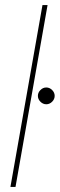

<svg xmlns="http://www.w3.org/2000/svg" viewBox="-20 -735 235 755"><path d="M21 0 147 -715H167L41 0ZM162 -325Q149 -325 139 -335Q129 -345 129 -358Q129 -371 139 -381Q149 -391 162 -391Q175 -391 185 -381Q195 -371 195 -358Q195 -345 185 -335Q175 -325 162 -325Z"/></svg>

Font: DM Sans 28pt Thin
Style: Italic
Weight: 250
Italic angle: -10°
Version: Version 4.004;gftools[0.9.30]